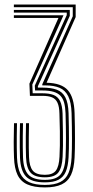

<svg xmlns="http://www.w3.org/2000/svg" viewBox="-20 -820 410 847"><path d="M178 6.8Q130 6.8 100.5 -6.5Q71 -19.8 57.2 -48.8Q43.5 -77.8 41.8 -124.8Q40.5 -158.2 40.5 -193.9Q40.5 -229.5 41.8 -276.5H55Q54.2 -245 54 -219Q53.8 -193 54 -170.2Q54.2 -147.5 55 -125Q56.8 -82 69.1 -55.4Q81.5 -28.8 108.1 -16.5Q134.8 -4.2 178 -4.2Q220.8 -4.2 245.8 -17Q270.8 -29.8 282.1 -56.6Q293.5 -83.5 295.8 -125.2Q296.8 -142.8 297.1 -163.5Q297.5 -184.2 297.5 -208.4Q297.5 -232.5 297.1 -260.4Q296.8 -288.2 295.8 -320.8Q294.2 -368.8 281 -395.4Q267.8 -422 242.9 -432.6Q218 -443.2 181.2 -443.2H166.8L166.5 -448.2L301 -748.2V-788.2H41.2V-800H313.8V-744.8L185.5 -455Q251.5 -453.5 279.2 -422.1Q307 -390.8 309 -321.2Q310 -289.2 310.4 -261.6Q310.8 -234 310.8 -209.8Q310.8 -185.5 310.4 -164.5Q310 -143.5 309 -124.8Q306.8 -77.8 293.4 -48.8Q280 -19.8 252 -6.5Q224 6.8 178 6.8ZM178 -37.8Q133.2 -37.8 114.9 -58.5Q96.5 -79.2 94.8 -126.5Q94 -148.5 93.8 -170.6Q93.5 -192.8 93.8 -218.4Q94 -244 94.8 -276.5H108Q107.2 -239 107 -213.4Q106.8 -187.8 107 -167.9Q107.2 -148 108 -127.2Q109.5 -86.2 124.4 -67.5Q139.2 -48.8 178 -48.8Q212.2 -48.8 226.4 -67.2Q240.5 -85.8 242.5 -129Q243.8 -149.5 244.1 -177.9Q244.5 -206.2 244.1 -241.8Q243.8 -277.2 242.2 -318.8Q241.5 -349.8 233.6 -366.8Q225.8 -383.8 209.6 -390.5Q193.5 -397.2 167.2 -397.2H112L109.8 -451L237.8 -740.8H41.2V-752.8H260.2L122.5 -447L124.2 -408.5H167Q197.5 -408.5 216.6 -400.9Q235.8 -393.2 245.2 -373.8Q254.8 -354.2 256 -319Q257.2 -273 257.6 -238.8Q258 -204.5 257.8 -177.9Q257.5 -151.2 256.2 -128.2Q254.2 -82.2 238.1 -60Q222 -37.8 178 -37.8ZM178 -15.5Q119.5 -15.5 95 -41.1Q70.5 -66.8 68.2 -125.5Q67.5 -148.2 67.2 -170.6Q67 -193 67.2 -218.8Q67.5 -244.5 68.2 -276.5H81.5Q80.8 -244 80.5 -218.2Q80.2 -192.5 80.5 -170.2Q80.8 -148 81.5 -126Q83.5 -72.8 105 -49.6Q126.5 -26.5 178 -26.5Q228 -26.5 247.4 -50.6Q266.8 -74.8 269.2 -127Q270 -145.8 270.5 -166.5Q271 -187.2 271 -210.8Q271 -234.2 270.5 -261.2Q270 -288.2 269.2 -319.8Q268.2 -347 263.1 -366.2Q258 -385.5 246.6 -397.5Q235.2 -409.5 215.9 -415.1Q196.5 -420.8 167 -420.8H134.8L133.5 -442.2L274.5 -753.5V-764.5H41.2V-776.2H287.8V-750L147 -439.2L147.2 -433.5H167Q205.5 -433.5 230.5 -424.2Q255.5 -415 268.2 -390.8Q281 -366.5 282.5 -320.2Q283.2 -287 283.8 -259.2Q284.2 -231.5 284.2 -208.1Q284.2 -184.8 283.9 -164.5Q283.5 -144.2 282.5 -126Q280.5 -87.5 270.4 -63.1Q260.2 -38.8 238.1 -27.1Q216 -15.5 178 -15.5Z"/></svg>

Font: Big Shoulders Inline Display Thin
Style: Regular
Weight: 400
Version: Version 2.002